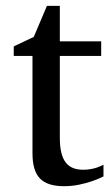

<svg xmlns="http://www.w3.org/2000/svg" viewBox="-20 -623 380 655"><path d="M333 -21Q314.5 -11.7 292.5 -4.4Q273.9 2 249.5 7.1Q225.1 12.2 198.2 12.2Q141.6 12.2 116.2 -14.2Q90.8 -40.5 90.8 -100.1V-432.1H26.9V-464.8L95.2 -497.1L140.1 -603H184.1V-481.9H325.2V-432.1H184.1V-152.8Q184.1 -123 189.2 -102.3Q194.3 -81.5 204.3 -68.6Q214.4 -55.7 229.2 -49.8Q244.1 -43.9 264.2 -43.9Q278.8 -43.9 291.3 -46.4Q303.7 -48.8 313 -52.2Q323.7 -56.2 333 -61Z"/></svg>

Font: BabelStone Ogham Pictish
Style: Bold Italic
Weight: 700
Italic angle: -30°
Designer: Andrew West
Foundry: BabelStone
Version: Version 1.02 March 14, 2022